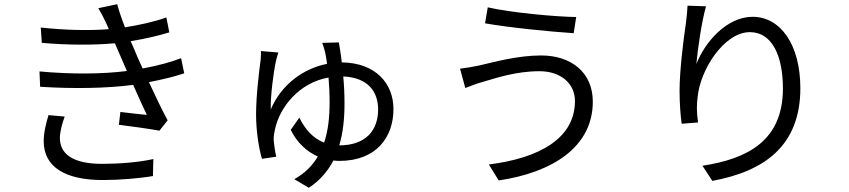

<svg xmlns="http://www.w3.org/2000/svg" viewBox="-20 -816 4040 914"><path d="M211 -268C200 -232 188 -186 188 -144C188 -20 292 41 469 41C550 41 646 33 708 22L710 -59C640 -43 546 -36 466 -36C325 -36 265 -84 265 -160C265 -186 276 -230 288 -261ZM842 -539C797 -522 737 -504 659 -490C642 -527 628 -558 620 -579L602 -620C670 -631 735 -646 786 -662L772 -733C714 -712 644 -697 575 -686C560 -724 547 -762 538 -796L448 -777C461 -756 470 -738 485 -707C489 -698 493 -688 498 -677C403 -670 292 -672 174 -685L179 -612C302 -601 427 -601 527 -610C534 -594 541 -576 549 -559L584 -478C466 -463 319 -462 168 -476L171 -403C324 -393 486 -395 614 -412C637 -360 660 -308 679 -269C648 -272 601 -277 553 -283L546 -222C609 -214 689 -203 739 -194L778 -243C750 -295 718 -362 689 -425C756 -438 813 -452 857 -467Z M1595 -124C1613 -184 1620 -251 1620 -323C1620 -367 1618 -411 1614 -452C1733 -447 1780 -378 1780 -295C1780 -196 1722 -124 1595 -124ZM1514 -612C1519 -599 1524 -582 1528 -566C1531 -552 1534 -534 1537 -512C1423 -490 1318 -412 1269 -295C1267 -358 1282 -473 1294 -527C1297 -539 1301 -554 1305 -566L1222 -573C1223 -562 1222 -548 1221 -533C1215 -488 1199 -366 1199 -271C1199 -193 1212 -110 1227 -60L1295 -70C1290 -90 1284 -132 1283 -150C1282 -168 1286 -186 1289 -200C1311 -305 1403 -422 1544 -447C1547 -413 1549 -373 1549 -327C1549 -258 1542 -193 1523 -137C1471 -157 1433 -199 1405 -256L1364 -198C1393 -138 1439 -95 1493 -71C1468 -28 1431 9 1381 37L1450 78C1502 44 1540 0 1567 -52C1576 -51 1585 -50 1595 -50C1772 -50 1853 -163 1853 -297C1853 -418 1769 -517 1607 -519C1603 -558 1597 -591 1593 -614Z M2717 -335C2717 -157 2547 -63 2307 -33L2354 43C2611 5 2802 -117 2802 -332C2802 -473 2697 -552 2556 -552C2443 -552 2330 -520 2260 -504C2231 -498 2197 -492 2170 -489L2195 -397C2219 -406 2248 -418 2278 -426C2337 -443 2434 -477 2548 -477C2650 -477 2717 -418 2717 -335ZM2302 -781 2289 -705C2401 -685 2601 -665 2711 -658L2723 -735C2626 -736 2411 -756 2302 -781Z M3253 -789C3252 -765 3249 -735 3245 -704C3233 -624 3215 -478 3215 -384C3215 -320 3220 -264 3225 -227L3303 -233C3296 -282 3296 -316 3301 -354C3313 -484 3427 -663 3550 -663C3655 -663 3707 -551 3707 -395C3707 -146 3539 -60 3324 -27L3371 45C3617 0 3790 -121 3790 -396C3790 -604 3695 -736 3563 -736C3438 -736 3334 -613 3295 -511C3301 -580 3320 -713 3341 -786L3253 -789Z"/></svg>

Font: Noto Sans CJK JP Regular
Style: Regular
Weight: 400
Designer: Ryoko NISHIZUKA (kana & ideographs); Paul D. Hunt (Latin, Greek & Cyrillic); Wenlong ZHANG (bopomofo); Sandoll Communica
Foundry: Adobe Systems Incorporated
Version: Version 1.001;PS 1.001;hotconv 1.0.78;makeotf.lib2.5.61930